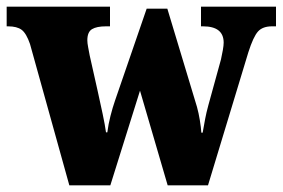

<svg xmlns="http://www.w3.org/2000/svg" viewBox="-26 -556 848 576"><path d="M64 -424Q53 -456 39 -466.5Q25 -477 -2 -477H-6V-536H304V-477H292Q264 -477 250 -468.5Q236 -460 236 -435Q236 -427 238.5 -414Q241 -401 243 -390L267 -283Q275 -247 282 -214Q289 -181 292 -159H296Q299 -183 305.5 -208.5Q312 -234 319 -254L414 -530H476L565 -235Q570 -217 573.5 -195.5Q577 -174 578 -158H582Q586 -181 589.5 -199.5Q593 -218 599 -240L637 -378Q640 -391 642.5 -405.5Q645 -420 645 -428Q645 -477 583 -477H577V-536H802V-477H790Q762 -477 748 -461.5Q734 -446 719 -399L598 0H477L394 -284L305 0H182Z"/></svg>

Font: Noto Serif Armenian SemiCondensed Black
Style: Regular
Weight: 900
Width: 4
Designer: Monotype Design Team
Foundry: Monotype Imaging Inc.
Version: Version 2.008; ttfautohint (v1.8.4.7-5d5b)